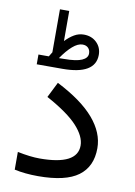

<svg xmlns="http://www.w3.org/2000/svg" viewBox="-91 -886 662 944"><g transform="rotate(10 239.5 -414.5)"><path d="M116.7 -590.3Q120.6 -596.2 123.8 -602.1Q127 -607.9 130.4 -612.8V-827.6H176.8V-677.2Q197.8 -699.2 220.2 -712.4Q242.7 -725.6 268.1 -725.6Q307.1 -725.6 332.3 -701.2Q357.4 -676.8 357.4 -639.6Q356.9 -541.5 192.9 -541.5H64.9V-590.3ZM192.4 -590.8Q253.4 -590.8 281.2 -603.3Q309.1 -615.7 309.1 -638.2Q309.1 -655.3 298.8 -665.8Q288.6 -676.3 270.5 -676.3Q247.1 -676.3 220.7 -653.3Q194.3 -630.4 167 -590.3ZM159.2 -87.9Q346.7 -87.9 346.7 -185.1Q346.7 -231 299.8 -282.2Q252.9 -333.5 144.5 -392.6L183.1 -469.7Q308.6 -405.8 369.4 -334.7Q430.2 -263.7 430.2 -186.5Q430.2 -94.7 366.9 -47.9Q303.7 -1 166.5 -1Q101.1 -1 48.3 -12.7V-101.1Q112.3 -87.9 159.2 -87.9Z"/></g></svg>

Font: Vazirmatn RD UI
Style: Regular
Weight: 400
Designer: Saber Rastikerdar
Foundry: Saber Rastikerdar
Version: Version 33.003